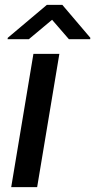

<svg xmlns="http://www.w3.org/2000/svg" viewBox="-20 -766 390 786"><path d="M25.9 0 116.8 -545.5H223L132.1 0ZM98 -605.5 193.2 -685 262.1 -605.5H349.1L349.9 -611.2L235.1 -746.1H171.9L11.8 -611.2L11 -605.5Z"/></svg>

Font: Inter UI Medium
Style: Italic
Weight: 500
Italic angle: 9.39999°
Designer: Rasmus Andersson
Foundry: rsms
Version: 3.2;8d6f07862